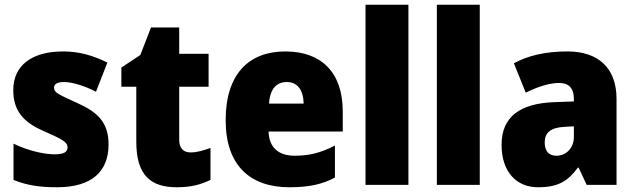

<svg xmlns="http://www.w3.org/2000/svg" viewBox="-20 -780 2680 810"><path d="M438 -170C438 -263 393 -306 307 -345C223 -383 208 -390 208 -410C208 -426 223 -434 250 -434C285 -434 339 -417 385 -393L433 -516C370 -547 313 -563 246 -563C117 -563 36 -506 36 -400C36 -314 77 -266 160 -229C247 -191 265 -180 265 -158C265 -138 248 -129 210 -129C165 -129 96 -145 37 -174V-21C96 3 151 10 221 10C371 10 438 -60 438 -170Z M784 -137C753 -137 736 -155 736 -191V-414H860V-553H736V-664H617L572 -548L492 -495V-414H555V-182C555 -39 617 10 726 10C788 10 828 -2 868 -21V-156C838 -145 812 -137 784 -137Z M1184 -563C1029 -563 932 -467 932 -273C932 -81 1036 10 1201 10C1285 10 1341 -3 1393 -31V-166C1335 -136 1286 -123 1224 -123C1151 -123 1115 -161 1113 -225H1426V-310C1426 -476 1334 -563 1184 -563ZM1190 -434C1235 -434 1260 -400 1261 -343H1115C1119 -408 1149 -434 1190 -434Z M1703 0V-760H1522V0Z M2004 0V-760H1823V0Z M2374 -563C2283 -563 2208 -546 2148 -513L2198 -389C2250 -415 2299 -430 2339 -430C2378 -430 2401 -410 2401 -362V-352L2316 -349C2173 -343 2096 -287 2096 -169C2096 -59 2155 10 2250 10C2334 10 2375 -15 2418 -73H2421L2455 0H2581V-363C2581 -494 2503 -563 2374 -563ZM2363 -245 2401 -247V-202C2401 -155 2368 -123 2327 -123C2297 -123 2278 -141 2278 -179C2278 -220 2302 -242 2363 -245Z"/></svg>

Font: Noto Sans Georgian SemiCondensed Black
Style: Regular
Weight: 900
Width: 4
Designer: Monotype Design Team, Akaki Razmadze
Foundry: Google LLC
Version: Version 2.005